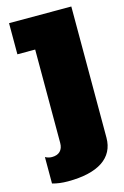

<svg xmlns="http://www.w3.org/2000/svg" viewBox="-114 -772 537 834"><g transform="rotate(-15 155.0 -355.0)"><path d="M15 -720V-580H95V-160C95 -128 77 -110 45 -110C34 -110 24 -113 15 -118V1C36 7 59 10 85 10C221 10 295 -39 295 -130V-720Z"/></g></svg>

Font: MikodacsPCS
Style: Regular
Weight: 900
Designer: gluk (gluksza@wp.pl)
Foundry: gluk (gluksza@wp.pl)
Version: Version 0.27